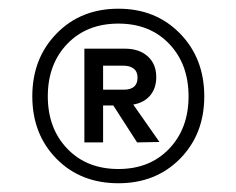

<svg xmlns="http://www.w3.org/2000/svg" viewBox="-20 -728 542 441"><path d="M252 -673.8Q179.2 -673.8 134.5 -627.2Q89.8 -580.6 89.8 -506.8Q89.8 -433.1 134.5 -386.5Q179.2 -339.8 252 -339.8Q324.2 -339.8 368.7 -386.5Q413.1 -433.1 413.1 -506.8Q413.1 -580.6 368.7 -627.2Q324.2 -673.8 252 -673.8ZM252 -307.1Q165 -307.1 109.6 -363.5Q54.2 -419.9 54.2 -506.8Q54.2 -593.8 109.9 -650.9Q165.5 -708 252 -708Q337.9 -708 393.6 -650.9Q449.2 -593.8 449.2 -506.8Q449.2 -419.9 393.6 -363.5Q337.9 -307.1 252 -307.1ZM338.9 -550.8Q338.9 -525.4 325 -508.8Q311 -492.2 286.1 -487.8L346.2 -401.9L294.9 -400.9L240.2 -485.8H216.8V-400.9H173.8V-616.2H267.1Q299.8 -616.2 319.3 -598.6Q338.9 -581.1 338.9 -550.8ZM264.2 -577.1H216.8V-522H264.2Q295.9 -522 295.9 -549.8Q295.9 -563.5 287.1 -570.3Q278.3 -577.1 264.2 -577.1Z"/></svg>

Font: SVN-Poppins Light
Style: Regular
Weight: 300
Designer: Ninad Kale (Devanagari), Jonny Pinhorn (Latin)
Foundry: Indian Type Foundry
Version: Version 3.002 2017